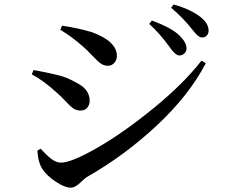

<svg xmlns="http://www.w3.org/2000/svg" viewBox="-20 -828 1040 875"><path d="M796.9 -575.2Q779.3 -575.2 751 -616.2Q708 -675.8 660.2 -718.8L671.9 -734.4Q762.7 -701.2 797.9 -666Q830.1 -634.8 830.1 -607.4Q830.1 -593.8 820.3 -584.5Q810.5 -575.2 796.9 -575.2ZM901.4 -657.2Q897.5 -657.2 894 -658.2Q890.6 -659.2 887.2 -661.6Q883.8 -664.1 880.9 -666Q877.9 -668 873.5 -672.9Q869.1 -677.7 866.7 -680.7Q864.3 -683.6 858.9 -689.9Q853.5 -696.3 850.6 -700.2Q816.4 -744.1 759.8 -793L771.5 -807.6Q849.6 -785.2 894.5 -750Q930.7 -720.7 930.7 -688.5Q930.7 -674.8 922.4 -666Q914.1 -657.2 901.4 -657.2ZM361.3 -613.3Q308.6 -660.2 254.9 -692.4L262.7 -710.9Q332 -701.2 398.4 -681.6Q512.7 -639.6 512.7 -573.2Q512.7 -554.7 501 -541.5Q489.3 -528.3 471.7 -528.3Q454.1 -528.3 439.9 -538.1Q425.8 -547.9 401.9 -573.2Q377.9 -598.6 361.3 -613.3ZM257.8 -86.9Q305.7 -86.9 423.8 -154.8Q542 -222.7 679.2 -334.5Q816.4 -446.3 898.4 -551.8L918 -540Q841.8 -393.6 694.3 -255.9Q546.9 -118.2 373 -19.5Q367.2 -15.6 344.2 5.9Q321.3 27.3 302.7 27.3Q275.4 27.3 234.9 0.5Q194.3 -26.4 173.8 -56.6Q153.3 -87.9 150.4 -141.6L165 -150.4Q207 -104.5 228.5 -94.7Q243.2 -86.9 257.8 -86.9ZM132.8 -508.8Q164.1 -502.9 184.6 -499Q205.1 -495.1 239.3 -486.8Q273.4 -478.5 295.9 -467.8Q318.4 -457 341.8 -443.4Q365.2 -429.7 377 -410.6Q388.7 -391.6 388.7 -369.1Q388.7 -351.6 378.4 -337.9Q368.2 -324.2 345.7 -324.2Q328.1 -324.2 313.5 -334.5Q298.8 -344.7 277.3 -368.2Q255.9 -391.6 239.3 -405.3Q176.8 -461.9 125 -489.3Z"/></svg>

Font: GenYoMin TW TTF SemiBold
Style: Regular
Weight: 600
Version: Version 1.300